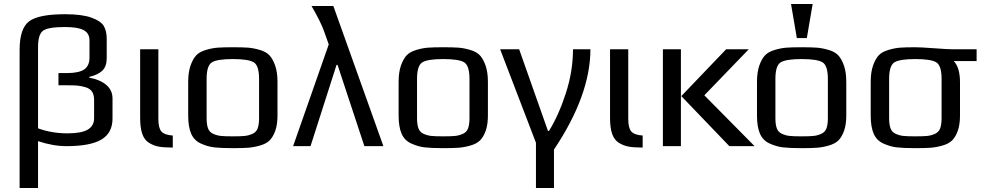

<svg xmlns="http://www.w3.org/2000/svg" viewBox="-20 -730 4898 959"><path d="M542 -238V-138Q542 -66 486.5 -33Q431 0 312 0Q245 0 170 -25V209H78V-481Q78 -588 125.5 -623.5Q173 -659 305 -659Q389 -659 436.5 -642Q484 -625 498.5 -600Q513 -575 513 -536V-439Q513 -398 491 -377Q469 -356 426 -346V-342Q478 -333 510 -306.5Q542 -280 542 -238ZM170 -494V-89Q238 -64 317 -64Q388 -64 419 -83Q450 -102 450 -139V-231Q450 -257 439.5 -272.5Q429 -288 406.5 -294.5Q384 -301 366.5 -302.5Q349 -304 317 -304H272V-365H313Q375 -365 401 -383.5Q427 -402 427 -442V-528Q427 -564 398 -579.5Q369 -595 305 -595Q221 -595 195.5 -577Q170 -559 170 -494Z M771 -484V-136Q771 -91 786 -73.5Q801 -56 843 -53V7Q800 7 774 2.5Q748 -2 724.5 -16.5Q701 -31 690.5 -61.5Q680 -92 680 -141V-484Z M1366 -321V-153Q1366 -108 1355 -77Q1344 -46 1327 -29Q1310 -12 1278.5 -3Q1247 6 1218.5 8Q1190 10 1143 10Q1083 10 1049.5 6Q1016 2 982.5 -13.5Q949 -29 934.5 -63Q920 -97 920 -153V-321Q920 -369 931.5 -402Q943 -435 959.5 -453Q976 -471 1008 -480.5Q1040 -490 1067.5 -492Q1095 -494 1143 -494Q1191 -494 1218.5 -492Q1246 -490 1278 -480.5Q1310 -471 1326.5 -453Q1343 -435 1354.5 -402Q1366 -369 1366 -321ZM1274 -140V-336Q1274 -403 1247 -419Q1220 -435 1143 -435Q1066 -435 1039 -419Q1012 -403 1012 -336V-140Q1012 -108 1019 -89Q1026 -70 1045 -61.5Q1064 -53 1084 -51Q1104 -49 1143 -49Q1182 -49 1202 -51Q1222 -53 1241 -61.5Q1260 -70 1267 -89Q1274 -108 1274 -140Z M1645 -700 1895 0H1800L1666 -406H1661L1531 0H1444L1622 -508L1599 -573Q1582 -621 1536 -700Z M2417 -321V-153Q2417 -108 2406 -77Q2395 -46 2378 -29Q2361 -12 2329.5 -3Q2298 6 2269.5 8Q2241 10 2194 10Q2134 10 2100.5 6Q2067 2 2033.5 -13.5Q2000 -29 1985.5 -63Q1971 -97 1971 -153V-321Q1971 -369 1982.5 -402Q1994 -435 2010.5 -453Q2027 -471 2059 -480.5Q2091 -490 2118.5 -492Q2146 -494 2194 -494Q2242 -494 2269.5 -492Q2297 -490 2329 -480.5Q2361 -471 2377.5 -453Q2394 -435 2405.5 -402Q2417 -369 2417 -321ZM2325 -140V-336Q2325 -403 2298 -419Q2271 -435 2194 -435Q2117 -435 2090 -419Q2063 -403 2063 -336V-140Q2063 -108 2070 -89Q2077 -70 2096 -61.5Q2115 -53 2135 -51Q2155 -49 2194 -49Q2233 -49 2253 -51Q2273 -53 2292 -61.5Q2311 -70 2318 -89Q2325 -108 2325 -140Z M2747 209H2657V-17L2478 -484H2573L2717 -76H2722Q2770 -153 2806 -263.5Q2842 -374 2842 -484H2929Q2929 -255 2747 17Z M3118 -484V-136Q3118 -91 3133 -73.5Q3148 -56 3190 -53V7Q3147 7 3121 2.5Q3095 -2 3071.5 -16.5Q3048 -31 3037.5 -61.5Q3027 -92 3027 -141V-484Z M3749 0H3623L3383 -250L3607 -484H3720L3498 -254ZM3381 0H3291V-484H3381Z M4207 -321V-153Q4207 -108 4196 -77Q4185 -46 4168 -29Q4151 -12 4119.5 -3Q4088 6 4059.5 8Q4031 10 3984 10Q3924 10 3890.5 6Q3857 2 3823.5 -13.5Q3790 -29 3775.5 -63Q3761 -97 3761 -153V-321Q3761 -369 3772.5 -402Q3784 -435 3800.5 -453Q3817 -471 3849 -480.5Q3881 -490 3908.5 -492Q3936 -494 3984 -494Q4032 -494 4059.5 -492Q4087 -490 4119 -480.5Q4151 -471 4167.5 -453Q4184 -435 4195.5 -402Q4207 -369 4207 -321ZM4115 -140V-336Q4115 -403 4088 -419Q4061 -435 3984 -435Q3907 -435 3880 -419Q3853 -403 3853 -336V-140Q3853 -108 3860 -89Q3867 -70 3886 -61.5Q3905 -53 3925 -51Q3945 -49 3984 -49Q4023 -49 4043 -51Q4063 -53 4082 -61.5Q4101 -70 4108 -89Q4115 -108 4115 -140ZM4010 -540H3960L3931 -710H4039Z M4775 -319V-153Q4775 -108 4764 -77Q4753 -46 4736 -29Q4719 -12 4687.5 -3Q4656 6 4627.5 8Q4599 10 4552 10Q4492 10 4458.5 6Q4425 2 4391.5 -13.5Q4358 -29 4343.5 -63Q4329 -97 4329 -153V-321Q4329 -369 4340.5 -402Q4352 -435 4368.5 -453Q4385 -471 4417 -480.5Q4449 -490 4476.5 -492Q4504 -494 4552 -494Q4577 -494 4646 -489Q4715 -484 4731 -484H4858V-425H4744Q4775 -392 4775 -319ZM4683 -140V-336Q4683 -403 4656 -419Q4629 -435 4552 -435Q4475 -435 4448 -419Q4421 -403 4421 -336V-140Q4421 -108 4428 -89Q4435 -70 4454 -61.5Q4473 -53 4493 -51Q4513 -49 4552 -49Q4591 -49 4611 -51Q4631 -53 4650 -61.5Q4669 -70 4676 -89Q4683 -108 4683 -140Z"/></svg>

Font: Play
Style: Regular
Weight: 400
Designer: Jonas Hecksher
Foundry: Jonas Hecksher, Playtypeª, e-types AS
Version: Version 1.002